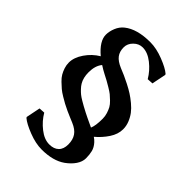

<svg xmlns="http://www.w3.org/2000/svg" viewBox="-239 -764 1043 1043"><g transform="rotate(45 282.5 -243.0)"><path d="M187.5 -385.3C203.1 -375.2 217.6 -366.7 231 -359.9C247.9 -351.4 259.1 -345.5 264.6 -342.3C271.2 -338.7 281.7 -332.6 296.1 -324C310.6 -315.3 321.4 -308.2 328.4 -302.5C335.4 -296.8 344 -289 354.2 -279.1C364.5 -269.1 372.1 -259.7 377 -250.7C381.8 -241.8 386.2 -231.2 390.1 -219C394 -206.8 396 -194.2 396 -181.2C396 -145 392.3 -118.7 384.8 -102.1C351.2 -117.7 334.3 -125.7 334 -126L306.6 -139.6L275.4 -156.2C269.9 -159.2 260.9 -164.3 248.5 -171.6C236.2 -179 226.7 -185.3 220.2 -190.7C213.7 -196 206.6 -202.7 199 -210.7C191.3 -218.7 185.1 -226.7 180.2 -234.9C168.8 -253.7 163.1 -277.2 163.1 -305.2C163.1 -339 171.2 -365.7 187.5 -385.3ZM148.4 -413.6C120.4 -397 97 -374.8 78.1 -347.2C59.2 -319.5 49.8 -292.8 49.8 -267.1C49.8 -254.1 51.8 -241.4 55.9 -229C60 -216.6 64.9 -205.4 70.8 -195.3C76.7 -185.2 84.9 -175 95.5 -164.8C106 -154.5 115.7 -145.7 124.5 -138.2C133.3 -130.7 144.8 -122.7 158.9 -114.3C173.1 -105.8 184.8 -99 194.1 -94C203.4 -88.9 215.6 -82.9 230.7 -75.9C245.8 -68.9 256.8 -64.1 263.7 -61.5L293.9 -48.8C318.7 -38.4 336.3 -25.4 346.7 -9.8C357.4 5.9 362.8 25.7 362.8 49.8C362.8 73.6 356.4 91.7 343.5 104.2C330.6 116.8 312.5 123 289.1 123C263.3 123 237.4 112.7 211.2 92C185 71.4 163.9 47.4 147.9 20L113.8 22L97.2 104L100.1 108.9C116 122.6 142.2 136.5 178.5 150.6C214.8 164.8 248.5 171.9 279.8 171.9C337.7 171.9 384.1 159.5 418.9 134.8C438.8 120.4 454.6 104.7 466.3 87.4C478 70.1 483.9 52.7 483.9 35.2C483.9 16.6 482 -0.2 478.3 -15.1C474.5 -30.1 466.5 -44.4 454.1 -58.1C447.3 -65.6 439.6 -72.1 431.2 -77.6C454.3 -96.8 474 -118.9 490.5 -143.8C506.9 -168.7 515.1 -193.8 515.1 -219.2C515.1 -236.2 511.9 -252.7 505.4 -268.8C498.9 -284.9 490.8 -299.3 481.2 -312C471.6 -324.7 459.2 -337.3 444.1 -349.9C429 -362.4 414.8 -372.9 401.6 -381.3C388.4 -389.8 372.7 -398.7 354.5 -408C336.3 -417.2 321.6 -424.3 310.5 -429.2C299.5 -434.1 286.3 -439.6 271 -445.8C246.3 -456.2 228.6 -468.5 218 -482.7C207.4 -496.8 202.1 -514.6 202.1 -536.1C202.1 -555 209.6 -571.9 224.6 -586.7C239.6 -601.5 256.7 -608.9 275.9 -608.9C301.6 -608.9 327.6 -598.6 353.8 -577.9C380 -557.2 401 -533.2 417 -505.9L451.2 -507.8L467.8 -589.8L464.8 -595.2C448.9 -608.9 422.8 -622.8 386.5 -637C350.2 -651.1 316.4 -658.2 285.2 -658.2C217.4 -658.2 165.7 -643.9 129.9 -615.2C114.9 -603.2 103.7 -587.9 96.2 -569.3C88.7 -550.8 85 -533 85 -516.1C85 -483.6 106.1 -449.4 148.4 -413.6Z"/></g></svg>

Font: Linux Biolinum G
Style: Bold
Weight: 700
Designer: Philipp H. Poll
Foundry: Philipp H. Poll
Version: Version 1.1.0